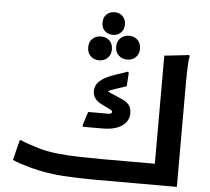

<svg xmlns="http://www.w3.org/2000/svg" viewBox="-62 -1032 1203 1099"><g transform="rotate(5 540.0 -482.5)"><path d="M994 0H524Q433 0 342 -5.5Q251 -11 157 -35Q128 -43 96.5 -53Q65 -63 46 -72L75 -188H84Q95 -182 115 -175Q135 -168 154.5 -162Q174 -156 186 -152Q235 -137 298.5 -130.5Q362 -124 428 -122.5Q494 -121 553 -121H857V-742L1000 -758L1002 -750Q998 -732 996.5 -704.5Q995 -677 994.5 -649.5Q994 -622 994 -602ZM632 -475Q662 -463 677 -445Q692 -427 692 -397Q692 -351 652.5 -323.5Q613 -296 540 -296H427V-308L451 -383H566Q587 -383 587 -395Q587 -401 581.5 -404.5Q576 -408 567 -412L525 -433Q473 -458 473 -505Q473 -540 501.5 -565Q530 -590 588 -609L659 -633L663 -625L658 -549L598 -529Q583 -524 572.5 -520Q562 -516 554 -511Q561 -506 571 -501.5Q581 -497 594 -492ZM553 -835Q525 -835 506.5 -852.5Q488 -870 488 -900Q488 -930 506.5 -947.5Q525 -965 553 -965Q580 -965 598.5 -947.5Q617 -930 617 -900Q617 -870 598.5 -852.5Q580 -835 553 -835ZM647 -701Q618 -701 598 -719.5Q578 -738 578 -769Q578 -801 598 -819.5Q618 -838 647 -838Q676 -838 695.5 -819.5Q715 -801 715 -769Q715 -738 695.5 -719.5Q676 -701 647 -701ZM487 -683Q458 -683 438.5 -701.5Q419 -720 419 -752Q419 -784 438.5 -802Q458 -820 487 -820Q516 -820 535.5 -802Q555 -784 555 -752Q555 -720 535.5 -701.5Q516 -683 487 -683Z"/></g></svg>

Font: Kufam SemiBold
Style: Regular
Weight: 600
Designer: Wael Morcos, Artur Schmal
Foundry: Original Type
Version: Version 1.300; ttfautohint (v1.8.3)